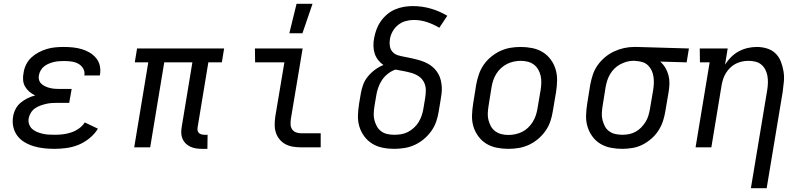

<svg xmlns="http://www.w3.org/2000/svg" viewBox="-20 -775 4240 1010"><path d="M267 8Q239 8 211.5 5Q184 2 158.5 -5.5Q133 -13 110 -26.5Q87 -40 71.5 -60.5Q56 -81 50 -107.5Q44 -134 49 -162Q52 -182 62 -201.5Q72 -221 89 -235Q106 -249 125.5 -258.5Q145 -268 165 -273Q148 -281 134.5 -292.5Q121 -304 112 -319.5Q103 -335 101.5 -354Q100 -373 104 -392Q107 -414 117.5 -435.5Q128 -457 145.5 -473Q163 -489 184 -500Q205 -511 227 -517.5Q249 -524 271.5 -526Q294 -528 316 -528Q341 -528 364.5 -525.5Q388 -523 410 -516.5Q432 -510 451.5 -498.5Q471 -487 485.5 -469.5Q500 -452 505 -429.5Q510 -407 506 -382L505 -378H423L424 -380Q427 -399 417 -415.5Q407 -432 390.5 -440.5Q374 -449 355 -451.5Q336 -454 317 -454Q304 -454 290.5 -453Q277 -452 264 -449Q251 -446 237.5 -440.5Q224 -435 213 -426.5Q202 -418 194.5 -405.5Q187 -393 185 -380Q182 -367 185.5 -354.5Q189 -342 198.5 -333.5Q208 -325 219.5 -320Q231 -315 243 -312Q255 -309 268.5 -308Q282 -307 295 -307H357L344 -234H282Q267 -234 252 -233Q237 -232 222 -228.5Q207 -225 192 -219.5Q177 -214 164 -205Q151 -196 142.5 -182Q134 -168 131 -153Q128 -137 133 -122Q138 -107 149 -97Q160 -87 174.5 -81Q189 -75 204 -71.5Q219 -68 235.5 -67Q252 -66 268 -66Q289 -66 310.5 -68.5Q332 -71 353.5 -78Q375 -85 394.5 -98.5Q414 -112 426 -131L495 -98Q478 -70 451 -48Q424 -26 393.5 -13.5Q363 -1 330.5 3.5Q298 8 267 8Z M1042 8Q1026 8 1010.5 5.5Q995 3 981 -3.5Q967 -10 956.5 -20.5Q946 -31 940 -45Q934 -59 933.5 -75Q933 -91 936 -108L992 -447H844L770 0H686L760 -447H689L701 -520H1159L1147 -447H1076L1020 -108Q1018 -99 1019 -91Q1020 -83 1025 -77Q1030 -71 1038.5 -68.5Q1047 -66 1055 -66H1072L1071 8Z M1563 0Q1541 0 1520 -3.5Q1499 -7 1481.5 -16.5Q1464 -26 1451 -41.5Q1438 -57 1431.5 -76.5Q1425 -96 1425 -117.5Q1425 -139 1428 -161L1476 -447H1322L1321 -520H1572L1510 -149Q1508 -135 1508.5 -120.5Q1509 -106 1516.5 -95Q1524 -84 1536.5 -79Q1549 -74 1563 -74H1667V0ZM1502 -600 1540 -755H1624L1571 -600Z M2054 8Q2022 8 1992.5 2Q1963 -4 1938.5 -19Q1914 -34 1896.5 -57.5Q1879 -81 1870.5 -109Q1862 -137 1863 -168Q1864 -199 1869 -230L1878 -283Q1882 -307 1890.5 -330Q1899 -353 1915.5 -373Q1932 -393 1953 -408.5Q1974 -424 1997 -433Q1981 -444 1969 -459.5Q1957 -475 1951 -493.5Q1945 -512 1944.5 -533Q1944 -554 1948 -574Q1952 -597 1960.5 -620Q1969 -643 1983 -663Q1997 -683 2016.5 -699.5Q2036 -716 2058.5 -725.5Q2081 -735 2104.5 -739Q2128 -743 2151 -743Q2201 -743 2247 -729.5Q2293 -716 2333 -692L2291 -629Q2261 -647 2227 -658.5Q2193 -670 2156 -670Q2135 -670 2113.5 -664Q2092 -658 2074 -643.5Q2056 -629 2045 -609Q2034 -589 2031 -568Q2028 -549 2031 -531.5Q2034 -514 2045.5 -501.5Q2057 -489 2074 -484Q2091 -479 2108.5 -476Q2126 -473 2143.5 -469Q2161 -465 2178 -460.5Q2195 -456 2211 -449.5Q2227 -443 2241.5 -433.5Q2256 -424 2267.5 -411.5Q2279 -399 2287 -384Q2295 -369 2299 -352Q2303 -335 2304 -317Q2305 -299 2302.5 -280.5Q2300 -262 2297 -244L2288 -190Q2284 -163 2275 -136.5Q2266 -110 2249.5 -86.5Q2233 -63 2210.5 -44Q2188 -25 2162 -13Q2136 -1 2108 3.5Q2080 8 2054 8ZM2054 -66Q2072 -66 2090.5 -69Q2109 -72 2125.5 -80.5Q2142 -89 2157 -102.5Q2172 -116 2182 -132.5Q2192 -149 2198 -166.5Q2204 -184 2207 -202L2216 -256Q2220 -278 2220 -300.5Q2220 -323 2210.5 -342Q2201 -361 2183.5 -373Q2166 -385 2145.5 -391Q2125 -397 2103.5 -401Q2082 -405 2060 -409Q2040 -402 2021 -387.5Q2002 -373 1989.5 -354Q1977 -335 1969.5 -313.5Q1962 -292 1959 -271L1950 -218Q1947 -199 1946 -180Q1945 -161 1949.5 -143.5Q1954 -126 1962.5 -110.5Q1971 -95 1985 -84.5Q1999 -74 2017 -70Q2035 -66 2054 -66Z M2654 8Q2623 8 2593 2Q2563 -4 2538.5 -19Q2514 -34 2496.5 -57.5Q2479 -81 2470.5 -109Q2462 -137 2463 -168Q2464 -199 2469 -230L2485 -330Q2490 -357 2499 -383.5Q2508 -410 2524 -433.5Q2540 -457 2563 -476Q2586 -495 2612 -507Q2638 -519 2665 -523.5Q2692 -528 2719 -528Q2750 -528 2780 -522Q2810 -516 2834.5 -501Q2859 -486 2876.5 -462.5Q2894 -439 2902.5 -411Q2911 -383 2910.5 -352Q2910 -321 2905 -290L2888 -190Q2884 -163 2875 -136.5Q2866 -110 2849.5 -86.5Q2833 -63 2810.5 -44Q2788 -25 2762 -13Q2736 -1 2708.5 3.5Q2681 8 2654 8ZM2654 -65Q2672 -65 2691 -69Q2710 -73 2727 -81.5Q2744 -90 2758 -103.5Q2772 -117 2782 -133Q2792 -149 2798 -166.5Q2804 -184 2807 -202L2824 -302Q2827 -321 2827.5 -340Q2828 -359 2824 -376.5Q2820 -394 2811 -409.5Q2802 -425 2788 -435.5Q2774 -446 2756 -450.5Q2738 -455 2719 -455Q2701 -455 2682.5 -451Q2664 -447 2647 -438.5Q2630 -430 2615.5 -416.5Q2601 -403 2591 -387Q2581 -371 2575 -353.5Q2569 -336 2566 -318L2550 -218Q2547 -199 2546 -180Q2545 -161 2549.5 -143.5Q2554 -126 2562.5 -110.5Q2571 -95 2585.5 -84.5Q2600 -74 2617.5 -69.5Q2635 -65 2654 -65Z M3253 8Q3222 8 3192 2Q3162 -4 3137.5 -19Q3113 -34 3096 -57.5Q3079 -81 3070.5 -109Q3062 -137 3063 -168Q3064 -199 3069 -230L3085 -330Q3090 -356 3098.5 -382Q3107 -408 3123.5 -431.5Q3140 -455 3162 -473.5Q3184 -492 3209.5 -504Q3235 -516 3262 -522Q3289 -528 3315 -528H3331L3604 -520L3592 -447L3453 -451Q3469 -437 3480 -418.5Q3491 -400 3496.5 -379Q3502 -358 3501.5 -335.5Q3501 -313 3497 -290L3480 -190Q3476 -164 3467.5 -138Q3459 -112 3443.5 -88Q3428 -64 3406 -45Q3384 -26 3359 -13.5Q3334 -1 3306.5 3.5Q3279 8 3253 8ZM3254 -66Q3272 -66 3289.5 -69.5Q3307 -73 3323.5 -82Q3340 -91 3353 -104.5Q3366 -118 3376 -134Q3386 -150 3391 -167.5Q3396 -185 3399 -202L3416 -302Q3419 -320 3419.5 -337.5Q3420 -355 3417.5 -372Q3415 -389 3408 -404Q3401 -419 3389.5 -430.5Q3378 -442 3362 -447.5Q3346 -453 3328 -454L3319 -455H3310Q3293 -455 3275.5 -450Q3258 -445 3241.5 -436Q3225 -427 3212 -414Q3199 -401 3189.5 -385Q3180 -369 3174.5 -352Q3169 -335 3166 -318L3150 -218Q3147 -199 3146 -180Q3145 -161 3149.5 -143.5Q3154 -126 3162 -110.5Q3170 -95 3184.5 -84.5Q3199 -74 3217 -70Q3235 -66 3254 -66Z M3930 215 4016 -302Q4019 -321 4019.5 -339.5Q4020 -358 4017 -375.5Q4014 -393 4006 -408.5Q3998 -424 3985 -435Q3972 -446 3954.5 -450.5Q3937 -455 3918 -455Q3901 -455 3884 -451.5Q3867 -448 3851 -440Q3835 -432 3822 -419.5Q3809 -407 3799.5 -392Q3790 -377 3784.5 -360.5Q3779 -344 3776 -327L3722 0H3639L3713 -447H3662L3661 -520H3808L3794 -435Q3807 -456 3825.5 -474.5Q3844 -493 3866.5 -505Q3889 -517 3913 -522.5Q3937 -528 3961 -528Q3989 -528 4015 -520Q4041 -512 4059.5 -494Q4078 -476 4087.5 -451.5Q4097 -427 4101.5 -400.5Q4106 -374 4103.5 -346Q4101 -318 4097 -290L4013 215Z"/></svg>

Font: Iosevka Plex Etoile
Style: Italic
Weight: 400
Italic angle: -9°
Designer: Belleve Invis
Foundry: Belleve Invis
Version: Version 25.1.1; ttfautohint (v1.8.4)